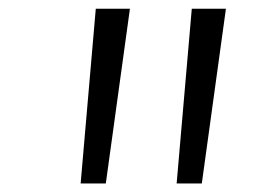

<svg xmlns="http://www.w3.org/2000/svg" viewBox="-20 -798 640 450"><path d="M169 -368 204.5 -777.5H284.5L228 -368ZM394 -368 429.5 -777.5H509.5L453 -368Z"/></svg>

Font: Spline Sans Mono Light
Style: Italic
Weight: 300
Italic angle: -4°
Monospace: yes
Version: Version 1.004